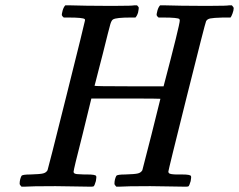

<svg xmlns="http://www.w3.org/2000/svg" viewBox="-20 -703 900 723"><path d="M61 0Q54 -7 54 -11Q54 -27 61 -41Q65 -46 95 -46Q131 -47 142.5 -50Q154 -53 159 -62Q161 -66 230.5 -344Q300 -622 300 -626Q300 -627 300 -629L299 -631Q293 -637 238 -637H220Q214 -642 213 -645.5Q212 -649 216 -664Q220 -677 226 -683H239Q307 -681 372 -681H421Q478 -681 486 -683H496Q502 -677 502.5 -674.5Q503 -672 500 -656Q496 -643 490 -637H472Q418 -637 406 -630Q400 -627 395.5 -612Q391 -597 367 -500Q360 -474 352 -442Q344 -410 340 -395L336 -380Q336 -378 466 -378H596Q657 -610 657 -626Q657 -627 656 -629V-631Q650 -637 595 -637H577Q571 -642 570 -645.5Q569 -649 573 -664Q577 -677 583 -683H596Q664 -681 729 -681H778Q835 -681 843 -683H853Q860 -676 860 -672Q860 -664 855.5 -652Q851 -640 848 -637H819Q783 -636 771.5 -633.5Q760 -631 756 -623Q753 -618 683.5 -340Q614 -62 614 -57Q614 -54 615.5 -52Q617 -50 619.5 -49Q622 -48 625 -47.5Q628 -47 633.5 -46.5Q639 -46 643 -46Q647 -46 654 -46Q661 -46 666 -46Q697 -46 699 -40Q701 -37 698 -21Q693 -3 689 -1Q686 0 677 0Q657 0 614 -1Q571 -2 546 -2Q453 -2 428 0H418Q411 -7 411 -11Q411 -27 418 -41Q422 -46 452 -46Q488 -47 499.5 -50Q511 -53 516 -62Q517 -64 550.5 -196.5Q584 -329 584 -331Q584 -332 454 -332H324L291 -197Q257 -64 257 -56Q257 -54 258.5 -52Q260 -50 262.5 -49Q265 -48 268.5 -47.5Q272 -47 277 -47Q282 -47 286.5 -46.5Q291 -46 297.5 -46Q304 -46 309 -46Q340 -46 342 -40Q344 -37 341 -21Q336 -3 332 -1Q329 0 320 0Q300 0 257 -1Q214 -2 189 -2Q96 -2 71 0Z"/></svg>

Font: MathJax_Main
Style: Italic
Weight: 400
Version: Version 1.1